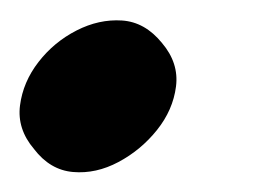

<svg xmlns="http://www.w3.org/2000/svg" viewBox="-28 -167 268 192"><path d="M134 -124Q117 -145 94 -146.5Q71 -148 48.5 -136.5Q26 -125 10.5 -105Q-5 -85 -8 -61.5Q-11 -38 6 -18Q22 3 45 5Q68 7 90.5 -5Q113 -17 129 -37Q145 -57 148 -80.5Q151 -104 134 -124Z"/></svg>

Font: Balsamiq Sans
Style: Bold Italic
Weight: 700
Italic angle: -12°
Designer: Michael Angeles
Foundry: Balsamiq SRL
Version: Version 1.020; ttfautohint (v1.8.4.7-5d5b);gftools[0.9.26]